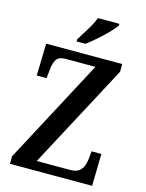

<svg xmlns="http://www.w3.org/2000/svg" viewBox="-135 -1012 830 1093"><g transform="rotate(15 279.5 -465.5)"><path d="M34 0V-44L361 -659H185Q144 -659 130 -634.5Q116 -610 114 -573L109 -525H51L56 -714H504V-669L177 -55H373Q407 -55 424.5 -68Q442 -81 450 -101.5Q458 -122 460 -146L464 -189H522L518 0ZM220 -784Q241 -817 265.5 -857Q290 -897 303 -931H429V-921Q418 -904 391 -876Q364 -848 331.5 -819.5Q299 -791 272 -771H220Z"/></g></svg>

Font: Noto Serif Lao Condensed SemiBold
Style: Regular
Weight: 600
Width: 3
Designer: Monotype Design Team
Foundry: Monotype Imaging Inc.
Version: Version 2.003; ttfautohint (v1.8.4.7-5d5b)